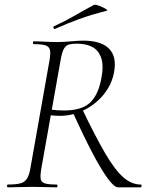

<svg xmlns="http://www.w3.org/2000/svg" viewBox="-20 -802 648 822"><path d="M14 0Q10 0 10 -6Q10 -12 14 -12Q48 -12 67 -17Q86 -22 95.5 -37Q105 -52 110 -81L192 -544Q197 -573 194 -587.5Q191 -602 175.5 -607.5Q160 -613 125 -613Q121 -613 121 -619Q121 -625 125 -625Q146 -625 172.5 -623.5Q199 -622 228 -622Q251 -622 283 -625Q315 -628 335 -628Q414 -628 447.5 -593Q481 -558 468 -491Q458 -439 423.5 -397Q389 -355 339.5 -330.5Q290 -306 235 -306Q226 -306 213 -307Q200 -308 193 -309L195 -333Q209 -331 225 -330Q241 -329 254 -329Q325 -329 361 -358.5Q397 -388 412 -457Q425 -517 414 -551.5Q403 -586 376 -600.5Q349 -615 311 -615Q289 -615 275.5 -611.5Q262 -608 253.5 -593Q245 -578 239 -542L157 -81Q152 -52 154 -37Q156 -22 172 -17Q188 -12 222 -12Q226 -12 226 -6Q226 0 223 0Q201 0 175.5 -1Q150 -2 119 -2Q91 -2 63 -1Q35 0 14 0ZM485 0Q469 0 440.5 -39Q412 -78 374 -150.5Q336 -223 291 -322L331 -337Q389 -216 431 -144.5Q473 -73 508.5 -42.5Q544 -12 582 -12Q586 -12 586 -6Q586 0 582 0Q545 0 521 0Q497 0 485 0ZM215 -678Q211 -677 209 -682.5Q207 -688 210 -689Q260 -712 300.5 -735.5Q341 -759 382 -781Q385 -783 396 -780Q407 -777 418.5 -771.5Q430 -766 436 -761.5Q442 -757 437 -756Q370 -739 318 -720Q266 -701 215 -678Z"/></svg>

Font: Cormorant Infant Light
Style: Italic
Weight: 300
Italic angle: -10°
Designer: Christian Thalmann (Catharsis Fonts)
Foundry: Catharsis Fonts
Version: Version 4.001